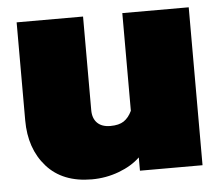

<svg xmlns="http://www.w3.org/2000/svg" viewBox="-44 -584 742 648"><g transform="rotate(-5 326.5 -260.0)"><path d="M35 -203V-535H260V-218Q260 -190 275.5 -174.5Q291 -159 320 -159Q349 -159 365.5 -170Q382 -181 393 -204V-535H618V0H406V-45Q378 -18 334 -1.5Q290 15 242 15Q143 15 89 -46Q35 -107 35 -203Z"/></g></svg>

Font: Prompt Black
Style: Regular
Weight: 900
Designer: Katatrad Team
Foundry: CadsonDemak
Version: Version 1.000